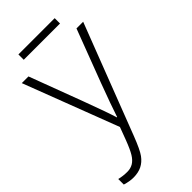

<svg xmlns="http://www.w3.org/2000/svg" viewBox="-259 -662 943 943"><g transform="rotate(-45 213.0 -190.0)"><path d="M0 -493.2H46.4L150.4 -216.3Q198.2 -88.9 210.9 -44.4H213.4Q232.4 -103 275.9 -219.2L379.9 -493.2H426.3L205.6 79.6Q178.7 149.4 160.6 174.1Q142.6 198.7 118.2 210.9Q93.8 223.1 59.6 223.1Q33.7 223.1 2 213.4V174.8Q28.3 181.6 58.6 181.6Q81.5 181.6 99.4 170.9Q117.2 160.2 131.3 137.2Q145.5 114.3 164.3 64.7Q183.1 15.1 188.5 0ZM87.9 -604.5H339.8V-567.4H87.9Z"/></g></svg>

Font: Bpm'online Open Sans Light
Style: Regular
Weight: 300
Foundry: Ascender Corporation
Version: Version 1.10